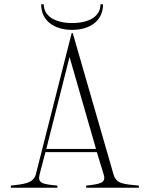

<svg xmlns="http://www.w3.org/2000/svg" viewBox="-20 -880 702 900"><path d="M31 -10V0H249V-10C177 -17 155 -21 166 -64L193 -167H434L466 -62C479 -21 446 -17 384 -10V0H631V-10C558 -17 525 -18 512 -63L321 -725H316L148 -63C137 -21 93 -17 31 -10ZM197 -182 306 -613 430 -182ZM185 -860H173C173 -780 237 -740 318 -740C399 -740 463 -780 463 -860H451C451 -803 398 -772 318 -772C238 -772 185 -805 185 -860Z"/></svg>

Font: Sprat Condensed Thin
Style: Regular
Weight: 100
Width: 3
Designer: Ethan Nakache
Foundry: Collletttivo
Version: Version 2.000;Glyphs 3.2 (3217)